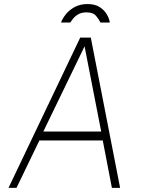

<svg xmlns="http://www.w3.org/2000/svg" viewBox="-20 -904 692 924"><path d="M21 0 366 -723H417L558 0H518.5L474.5 -228H169.5L59.5 0ZM188.5 -271H467L387 -681ZM273.5 -795.5Q281 -815.5 297.5 -836Q314 -856.5 340 -870.5Q366 -884.5 401.5 -884.5Q438 -884.5 460.8 -869.2Q483.5 -854 495 -833.2Q506.5 -812.5 508.5 -795.5H463.5Q457 -810 442.5 -827.2Q428 -844.5 396.5 -844.5Q372.5 -844.5 356.8 -835.2Q341 -826 331.8 -814.2Q322.5 -802.5 317.5 -795.5Z"/></svg>

Font: Public Sans Thin
Style: Italic
Weight: 100
Italic angle: -8°
Designer: The Public Sans project authors (U.S. Web Design System). Libre Franklin designed by Pablo Impallari and Rodrigo Fuenzal
Version: Version 2.000